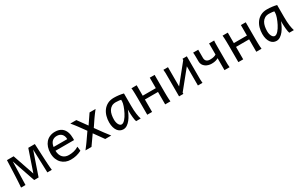

<svg xmlns="http://www.w3.org/2000/svg" viewBox="191 -1799 4812 3101"><g transform="rotate(-30 2596.5 -248.0)"><path d="M68.4 0Q69.8 -12.7 71.8 -40.8Q73.7 -68.8 75.9 -106.2Q78.1 -143.6 80.1 -187.3Q82 -231 84 -274.4Q88.4 -376.5 92.8 -498H217.3L354 -97.7L490.7 -498H612.8Q618.2 -376.5 623.5 -274.4Q625.5 -231 627.9 -187.3Q630.4 -143.6 632.8 -106.2Q635.3 -68.8 637.7 -40.8Q640.1 -12.7 642.1 0H559.1L544.4 -434.1L395.5 0H312.5L163.6 -434.1L151.4 0Z M847.2 -236.8Q848.6 -193.8 860.6 -162.1Q872.6 -130.4 893.3 -109.6Q914.1 -88.9 942.1 -78.6Q970.2 -68.4 1003.4 -68.4Q1050.8 -68.4 1096.2 -79.1Q1141.6 -89.8 1186.5 -117.2L1196.3 -36.6Q1170.4 -23.4 1145.5 -14.2Q1120.6 -4.9 1095.7 1Q1070.8 6.8 1045.2 9.5Q1019.5 12.2 991.2 12.2Q944.3 12.2 901.9 -4.2Q859.4 -20.5 827.1 -52.5Q794.9 -84.5 775.9 -131.8Q756.8 -179.2 756.8 -241.7Q756.8 -302.2 773.2 -351.3Q789.6 -400.4 819.8 -435.3Q850.1 -470.2 893.6 -489Q937 -507.8 991.2 -507.8Q1031.2 -507.8 1062 -498.3Q1092.8 -488.8 1115.2 -471.9Q1137.7 -455.1 1152.8 -432.6Q1168 -410.2 1177 -384.3Q1186 -358.4 1189.9 -330.3Q1193.8 -302.2 1193.8 -274.9V-255.9Q1193.8 -243.7 1193.4 -236.8ZM1106 -305.2Q1106 -336.4 1096.9 -360.6Q1087.9 -384.8 1071.5 -401.4Q1055.2 -418 1032.7 -426.3Q1010.3 -434.6 983.9 -434.6Q930.2 -434.6 896 -403.1Q861.8 -371.6 851.1 -305.2Z M1745.6 -498Q1726.6 -473.6 1713.4 -456.3Q1700.2 -439 1689.5 -424.6Q1678.7 -410.2 1669.2 -396.5Q1659.7 -382.8 1647.9 -366.2L1567.4 -246.6L1650.4 -131.8Q1663.6 -113.3 1673.3 -100.3Q1683.1 -87.4 1693.8 -73.7Q1704.6 -60.1 1717.5 -43Q1730.5 -25.9 1750.5 0H1638.2L1508.8 -180.7L1381.8 0H1269.5Q1289.6 -26.4 1303.2 -44.2Q1316.9 -62 1327.4 -76.2Q1337.9 -90.3 1346.9 -103Q1356 -115.7 1367.2 -131.8L1455.1 -258.8L1377 -366.2Q1364.7 -383.3 1354.7 -396.7Q1344.7 -410.2 1333.5 -424.6Q1322.3 -439 1308.3 -456.3Q1294.4 -473.6 1274.4 -498H1386.7L1513.7 -322.3L1633.3 -498Z M2082.5 -429.7Q2034.7 -429.7 2002.7 -410.4Q1970.7 -391.1 1951.7 -359.1Q1932.6 -327.1 1924.6 -285.6Q1916.5 -244.1 1916.5 -200.2Q1916.5 -171.9 1922.1 -148.2Q1927.7 -124.5 1937.5 -107.2Q1947.3 -89.8 1960 -80.3Q1972.7 -70.8 1987.3 -70.8Q2003.4 -70.8 2020.3 -81.5Q2037.1 -92.3 2053.5 -110.6Q2069.8 -128.9 2085.4 -152.8Q2101.1 -176.8 2114.7 -203.4Q2128.4 -230 2140.1 -257.3Q2151.9 -284.7 2160.2 -309.3Q2168.5 -334 2173.1 -354.5Q2177.7 -375 2177.7 -388.2V-419.9Q2165.5 -422.4 2142.3 -426Q2119.1 -429.7 2082.5 -429.7ZM2192.4 -229.5Q2176.8 -188 2155 -145Q2133.3 -102.1 2105.5 -67.1Q2077.6 -32.2 2044.2 -10Q2010.7 12.2 1972.7 12.2Q1941.9 12.2 1915 -1.5Q1888.2 -15.1 1868.4 -42Q1848.6 -68.8 1837.4 -108.6Q1826.2 -148.4 1826.2 -200.2Q1826.2 -258.3 1841.8 -313.7Q1857.4 -369.1 1889.6 -412.4Q1921.9 -455.6 1971.7 -481.7Q2021.5 -507.8 2089.8 -507.8Q2137.2 -507.8 2184.1 -501.7Q2231 -495.6 2268.1 -485.8V-258.8Q2268.1 -166.5 2276.9 -103.8Q2285.6 -41 2299.8 0H2214.4Q2209 -11.7 2204.8 -35.2Q2200.7 -58.6 2198 -85.7Q2195.3 -112.8 2193.8 -138.7Q2192.4 -164.6 2192.4 -180.7Z M2421.9 -258.8Q2421.9 -294.4 2421.6 -329.1Q2421.4 -363.8 2420.7 -394.8Q2419.9 -425.8 2418.5 -452.4Q2417 -479 2414.6 -498H2512.2V-302.7H2756.3V-498H2846.7V-239.3Q2846.7 -203.6 2846.9 -168.9Q2847.2 -134.3 2847.9 -103Q2848.6 -71.8 2850.1 -45.4Q2851.6 -19 2854 0H2756.3V-231.9H2512.2V0H2421.9Z M3095.7 -498V-138.2L3366.7 -474.6V-498H3447.3V-148.9Q3447.3 -98.1 3447.8 -59.3Q3448.2 -20.5 3452.1 0H3366.7V-357.9L3095.7 -23.4V0H3015.1V-349.1Q3015.1 -399.9 3014.6 -438.7Q3014.2 -477.5 3010.3 -498Z M3957.5 -498Q3953.6 -477.5 3953.1 -439.7Q3952.6 -401.9 3952.6 -351.6V-146.5Q3952.6 -96.2 3953.1 -58.3Q3953.6 -20.5 3957.5 0H3862.3V-222.2Q3851.1 -216.3 3839.1 -211.2Q3827.1 -206.1 3812.5 -201.9Q3797.9 -197.8 3779.5 -195.3Q3761.2 -192.9 3737.8 -192.9Q3706.5 -192.9 3676.3 -201.7Q3646 -210.4 3622.3 -227.8Q3598.6 -245.1 3584 -271.2Q3569.3 -297.4 3569.3 -332V-382.3Q3569.3 -407.7 3568.8 -429.9Q3568.4 -452.1 3567.4 -470Q3566.4 -487.8 3564.5 -498H3659.7V-346.7Q3659.7 -305.2 3682.9 -284.4Q3706.1 -263.7 3750 -263.7Q3792.5 -263.7 3818.8 -271.5Q3845.2 -279.3 3862.3 -290.5V-498Z M4121.1 -258.8Q4121.1 -294.4 4120.8 -329.1Q4120.6 -363.8 4119.9 -394.8Q4119.1 -425.8 4117.7 -452.4Q4116.2 -479 4113.8 -498H4211.4V-302.7H4455.6V-498H4545.9V-239.3Q4545.9 -203.6 4546.1 -168.9Q4546.4 -134.3 4547.1 -103Q4547.9 -71.8 4549.3 -45.4Q4550.8 -19 4553.2 0H4455.6V-231.9H4211.4V0H4121.1Z M4939 -429.7Q4891.1 -429.7 4859.1 -410.4Q4827.1 -391.1 4808.1 -359.1Q4789.1 -327.1 4781 -285.6Q4772.9 -244.1 4772.9 -200.2Q4772.9 -171.9 4778.6 -148.2Q4784.2 -124.5 4793.9 -107.2Q4803.7 -89.8 4816.4 -80.3Q4829.1 -70.8 4843.8 -70.8Q4859.9 -70.8 4876.7 -81.5Q4893.6 -92.3 4909.9 -110.6Q4926.3 -128.9 4941.9 -152.8Q4957.5 -176.8 4971.2 -203.4Q4984.9 -230 4996.6 -257.3Q5008.3 -284.7 5016.6 -309.3Q5024.9 -334 5029.5 -354.5Q5034.2 -375 5034.2 -388.2V-419.9Q5022 -422.4 4998.8 -426Q4975.6 -429.7 4939 -429.7ZM5048.8 -229.5Q5033.2 -188 5011.5 -145Q4989.7 -102.1 4961.9 -67.1Q4934.1 -32.2 4900.6 -10Q4867.2 12.2 4829.1 12.2Q4798.3 12.2 4771.5 -1.5Q4744.6 -15.1 4724.9 -42Q4705.1 -68.8 4693.8 -108.6Q4682.6 -148.4 4682.6 -200.2Q4682.6 -258.3 4698.2 -313.7Q4713.9 -369.1 4746.1 -412.4Q4778.3 -455.6 4828.1 -481.7Q4877.9 -507.8 4946.3 -507.8Q4993.7 -507.8 5040.5 -501.7Q5087.4 -495.6 5124.5 -485.8V-258.8Q5124.5 -166.5 5133.3 -103.8Q5142.1 -41 5156.2 0H5070.8Q5065.4 -11.7 5061.3 -35.2Q5057.1 -58.6 5054.4 -85.7Q5051.8 -112.8 5050.3 -138.7Q5048.8 -164.6 5048.8 -180.7Z"/></g></svg>

Font: Andika
Style: Regular
Weight: 400
Designer: Victor Gaultney, Annie Olsen, Julie Remington, Don Collingsworth, Eric Hays
Foundry: SIL International
Version: Version 1.001